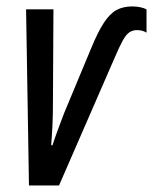

<svg xmlns="http://www.w3.org/2000/svg" viewBox="-20 -566 467 586"><path d="M68.4 0 59.6 -537.6H143.1L141.6 -256.8Q141.6 -213.9 140.1 -183.6Q138.7 -153.3 136.2 -122.6H140.1Q148.9 -149.4 158.4 -174.6Q168 -199.7 175.3 -219.7L258.3 -418.9Q278.8 -468.8 296.9 -496.3Q314.9 -523.9 335.2 -535.2Q355.5 -546.4 384.3 -546.4Q396 -546.4 408.2 -543.9Q420.4 -541.5 427.2 -537.1V-466.3Q421.4 -470.2 413.8 -472.2Q406.2 -474.1 398.4 -474.1Q384.8 -474.1 374.8 -467.3Q364.7 -460.4 354.7 -442.4Q344.7 -424.3 330.1 -390.1L160.2 0Z"/></svg>

Font: Open Sans Condensed Medium
Style: Italic
Weight: 500
Width: 3
Italic angle: -12°
Designer: Monotype Design Team
Foundry: Monotype Imaging Inc.
Version: Version 3.000